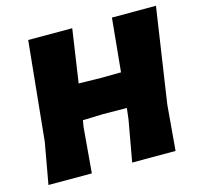

<svg xmlns="http://www.w3.org/2000/svg" viewBox="-96 -751 891 855"><g transform="rotate(-15 349.0 -323.5)"><path d="M308 -647 272 -402 373 -400 467 -401 491 -647H694L629 -210L611 0H411L445 -190L451 -241L342 -242L248 -239L243 -210L225 0H25L59 -190L105 -647Z"/></g></svg>

Font: Alegreya Sans SC Black
Style: Italic
Weight: 900
Italic angle: -7°
Designer: Juan Pablo del Peral
Foundry: Huerta Tipografica
Version: Version 2.007